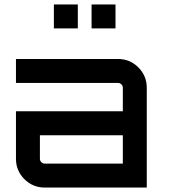

<svg xmlns="http://www.w3.org/2000/svg" viewBox="-20 -846 765 866"><path d="M512 -580Q566 -580 604 -542Q642 -504 642 -450V0H182Q128 0 90 -38Q52 -76 52 -130V-344H534V-450Q534 -459 527.5 -465.5Q521 -472 512 -472H52V-580ZM534 -108V-236H160V-130Q160 -121 166.5 -114.5Q173 -108 182 -108ZM501 -826V-718H393V-826ZM331 -826V-718H223V-826Z"/></svg>

Font: Orbitron
Style: Regular
Weight: 500
Designer: Matt McInerney
Foundry: Matt McInerney
Version: 1.000